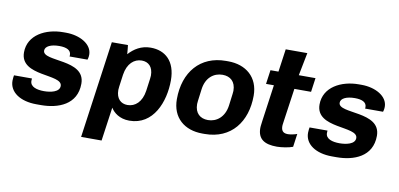

<svg xmlns="http://www.w3.org/2000/svg" viewBox="-77 -920 2801 1348"><g transform="rotate(10 1323.0 -246.5)"><path d="M144 -163H16C15 -158 12 -139 12 -124C12 -43 90 10 206 10H239C360 10 492 -37 492 -187C492 -363 194 -290 194 -371C194 -402 235 -421 294 -421C346 -421 378 -406 378 -371L377 -361H505C505 -362 511 -376 511 -397C511 -473 422 -521 324 -521H304C180 -521 57 -459 57 -334C57 -161 352 -233 352 -146C352 -102 288 -90 242 -90C192 -90 143 -103 143 -146C143 -149 143 -152 144 -163Z M767 -511H652L555 181H701L735 -59C755 -26 798 10 868 10C1039 10 1107 -166 1107 -319C1107 -457 1031 -521 928 -521C861 -521 811 -489 773 -447C772 -469 769 -490 767 -511ZM769 -300C781 -381 828 -421 882 -421C930 -421 963 -390 963 -328C963 -319 962 -310 949 -217C937 -136 891 -96 836 -96C789 -96 755 -127 755 -189C755 -198 756 -207 769 -300Z M1698 -314C1698 -446 1607 -521 1480 -521H1464C1282 -521 1171 -391 1171 -197C1171 -65 1261 10 1389 10H1405C1595 10 1698 -129 1698 -314ZM1539 -215C1527 -131 1471 -90 1411 -90C1356 -90 1317 -122 1317 -188C1317 -196 1318 -205 1330 -296C1341 -380 1396 -421 1458 -421C1513 -421 1552 -389 1552 -323C1552 -315 1551 -306 1539 -215Z M2033 -9 2046 -103C2029 -96 1997 -90 1982 -90C1957 -90 1933 -97 1933 -139C1933 -150 1934 -151 1971 -411H2090L2104 -511H1985L2017 -674H1863L1840 -511H1783L1769 -411H1825C1784 -121 1783 -113 1783 -99C1783 -19 1833 10 1920 10C1952 10 2005 2 2033 -9Z M2251 -163H2123C2122 -158 2119 -139 2119 -124C2119 -43 2197 10 2313 10H2346C2467 10 2599 -37 2599 -187C2599 -363 2301 -290 2301 -371C2301 -402 2342 -421 2401 -421C2453 -421 2485 -406 2485 -371L2484 -361H2612C2612 -362 2618 -376 2618 -397C2618 -473 2529 -521 2431 -521H2411C2287 -521 2164 -459 2164 -334C2164 -161 2459 -233 2459 -146C2459 -102 2395 -90 2349 -90C2299 -90 2250 -103 2250 -146C2250 -149 2250 -152 2251 -163Z"/></g></svg>

Font: Chivo
Style: Bold Italic
Weight: 700
Italic angle: -8°
Designer: Hector Gatti
Foundry: Omnibus-Type
Version: Version 1.003;PS 001.003;hotconv 1.0.70;makeotf.lib2.5.58329